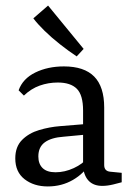

<svg xmlns="http://www.w3.org/2000/svg" viewBox="-20 -663 479 691"><path d="M152 8Q102 8 68.5 -18Q35 -44 35 -93Q35 -135 59.5 -159.5Q84 -184 121 -195Q158 -206 196 -209L294 -217V-179L209 -171Q165 -168 141.5 -151Q118 -134 118 -100Q118 -73 133.5 -58Q149 -43 180 -43Q213 -43 245.5 -58Q278 -73 295 -95L304 -76Q283 -39 242.5 -15.5Q202 8 152 8ZM47 -338Q62 -380 107 -402Q152 -424 210 -424Q283 -424 319 -387.5Q355 -351 355 -276V-69Q355 -47 377 -45L418 -41V-7Q408 -4 387 1Q366 6 348 6Q318 6 300.5 -11Q283 -28 279 -61V-265Q279 -321 256.5 -343.5Q234 -366 188 -366Q154 -366 123 -355Q92 -344 66 -319ZM281 -487 256 -460Q226 -480 195.5 -504Q165 -528 140 -552.5Q115 -577 100 -597L153 -643Z"/></svg>

Font: Rasa
Style: Regular
Weight: 400
Designer: Anna Giedrys (Yrsa+Rasa design), David Brezina (Yrsa art-direction, Rasa art-direction, design)
Foundry: Rosetta Type Foundry
Version: Version 2.004